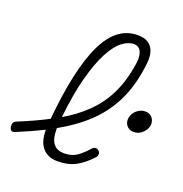

<svg xmlns="http://www.w3.org/2000/svg" viewBox="-186 -858 940 986"><g transform="rotate(20 284.5 -365.0)"><path d="M412 -76Q371 -32 330.5 -11Q290 10 235 10Q201 10 178 -2.5Q155 -15 142 -36.5Q129 -58 125 -89Q123 -105 123 -122Q57 -89 -21 -57Q-34 -52 -41 -56Q-48 -60 -51 -74Q-53 -88 -49 -96.5Q-45 -105 -32 -110Q56 -146 127 -183Q140 -321 162 -422Q186 -533 220.5 -603.5Q255 -674 300 -707Q345 -740 401 -740Q434 -740 454 -728.5Q474 -717 483.5 -699Q493 -681 495 -659Q497 -637 494 -616Q482 -507 444.5 -423.5Q407 -340 343 -275Q279 -210 188 -158Q181 -153 173 -149Q173 -138 174 -128Q175 -99 184 -79.5Q193 -60 209.5 -50Q226 -40 252 -40Q294 -40 322 -60Q350 -80 377 -111Q385 -120 394.5 -121Q404 -122 413 -114Q422 -106 421 -95Q420 -84 412 -76ZM178 -211Q247 -251 299 -301Q358 -357 394 -431.5Q430 -506 444 -608Q446 -624 444.5 -638.5Q443 -653 438 -664.5Q433 -676 423 -683Q413 -690 397 -690Q367 -690 334.5 -665Q302 -640 271.5 -582.5Q241 -525 216 -431Q192 -341 178 -211ZM501 -325Q503 -337 509.5 -348Q516 -359 526 -367.5Q536 -376 547.5 -380.5Q559 -385 571 -385Q584 -385 594 -380.5Q604 -376 610.5 -367.5Q617 -359 620 -348Q623 -337 621 -325Q619 -313 612 -302Q605 -291 595.5 -282.5Q586 -274 574.5 -269.5Q563 -265 550 -265Q538 -265 528 -269.5Q518 -274 511 -282.5Q504 -291 501.5 -302Q499 -313 501 -325Z"/></g></svg>

Font: Maple Mono NL Thin
Style: Italic
Weight: 250
Italic angle: -10°
Monospace: yes
Designer: subframe7536
Version: Version 7.000